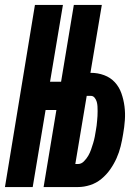

<svg xmlns="http://www.w3.org/2000/svg" viewBox="-39 -755 559 775"><path d="M-19 0 102 -735H215L163 -425H264L245 -311H145L93 0ZM137 0 259 -735H372L326 -461H328Q356 -461 381.5 -451.5Q407 -442 424.5 -423Q442 -404 451 -378.5Q460 -353 463.5 -325.5Q467 -298 465 -270Q463 -242 458 -214Q454 -189 448 -164.5Q442 -140 431.5 -116.5Q421 -93 406 -71.5Q391 -50 370.5 -33Q350 -16 325 -8Q300 0 276 0ZM265 -93H276Q289 -93 299.5 -103.5Q310 -114 317 -126Q324 -138 328.5 -151Q333 -164 337 -177Q341 -190 343.5 -203Q346 -216 348 -229Q350 -238 351 -248Q352 -258 353 -267.5Q354 -277 354.5 -287Q355 -297 355 -306.5Q355 -316 354.5 -325.5Q354 -335 351.5 -344Q349 -353 343 -360.5Q337 -368 328 -368H311Z"/></svg>

Font: Iosevka Curly Heavy Oblique
Style: Regular
Weight: 900
Italic angle: -9°
Monospace: yes
Designer: Belleve Invis
Foundry: Belleve Invis
Version: Version 11.1.0; ttfautohint (v1.8.3)